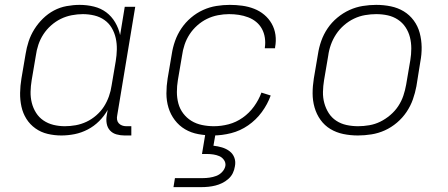

<svg xmlns="http://www.w3.org/2000/svg" viewBox="-20 -548 1840 788"><path d="M232 8Q203 8 175.5 1.5Q148 -5 125.5 -21Q103 -37 88.5 -60Q74 -83 68 -110.5Q62 -138 62.5 -167Q63 -196 68 -226L85 -326Q89 -352 97.5 -378Q106 -404 121 -428Q136 -452 156.5 -472Q177 -492 201.5 -505Q226 -518 253.5 -523Q281 -528 307 -528Q337 -528 365.5 -521Q394 -514 416 -497.5Q438 -481 452.5 -456.5Q467 -432 473 -404L492 -520H535L461 -74Q459 -65 460.5 -56.5Q462 -48 467.5 -42Q473 -36 481 -33Q489 -30 498 -30H519V8H491Q474 8 458 3.5Q442 -1 431.5 -12.5Q421 -24 418 -40.5Q415 -57 418 -74L422 -97Q408 -72 387 -51Q366 -30 340 -16.5Q314 -3 286.5 2.5Q259 8 232 8ZM246 -30Q268 -30 290.5 -34Q313 -38 334.5 -48Q356 -58 375 -74.5Q394 -91 406.5 -110.5Q419 -130 427 -152.5Q435 -175 438 -197L455 -297Q459 -321 459.5 -345Q460 -369 455 -391.5Q450 -414 438.5 -433.5Q427 -453 408.5 -466Q390 -479 367 -484.5Q344 -490 320 -490Q298 -490 274.5 -485.5Q251 -481 229.5 -470.5Q208 -460 189.5 -443.5Q171 -427 158 -407Q145 -387 137.5 -364.5Q130 -342 127 -319L110 -219Q106 -195 105.5 -171.5Q105 -148 110.5 -126Q116 -104 128 -85Q140 -66 158.5 -53.5Q177 -41 199.5 -35.5Q222 -30 246 -30Z M854 8Q824 8 794 2.5Q764 -3 739.5 -17.5Q715 -32 697.5 -55Q680 -78 671.5 -106Q663 -134 663 -164.5Q663 -195 668 -226L685 -326Q689 -353 698.5 -380Q708 -407 724.5 -431.5Q741 -456 764 -475.5Q787 -495 813.5 -507Q840 -519 868 -523.5Q896 -528 923 -528Q949 -528 974.5 -524.5Q1000 -521 1023 -512Q1046 -503 1064.5 -487.5Q1083 -472 1095 -451Q1107 -430 1110.5 -405Q1114 -380 1109 -354V-350H1067V-353Q1070 -373 1067 -393Q1064 -413 1055 -429.5Q1046 -446 1031.5 -458Q1017 -470 998.5 -477Q980 -484 960.5 -487Q941 -490 920 -490Q898 -490 874.5 -485.5Q851 -481 829.5 -470.5Q808 -460 789.5 -443.5Q771 -427 758 -407Q745 -387 737.5 -364.5Q730 -342 727 -319L710 -219Q706 -195 706 -170.5Q706 -146 712 -123.5Q718 -101 732 -82.5Q746 -64 765.5 -52Q785 -40 809 -35Q833 -30 858 -30Q888 -30 918.5 -38Q949 -46 976 -65Q1003 -84 1022.5 -111Q1042 -138 1053 -168L1091 -156Q1078 -120 1054.5 -88Q1031 -56 998.5 -33.5Q966 -11 928.5 -1.5Q891 8 854 8ZM692 220 698 183H813Q826 183 840 181Q854 179 867.5 174Q881 169 891.5 158Q902 147 905 133Q907 120 899.5 109Q892 98 880.5 93Q869 88 856 86Q843 84 830 84H809L828 -30H870L856 50Q874 52 891 57Q908 62 922 72.5Q936 83 942 99.5Q948 116 944 135Q942 149 935.5 162.5Q929 176 917 186.5Q905 197 891.5 203.5Q878 210 864 213.5Q850 217 835.5 218.5Q821 220 807 220Z M1449 8Q1418 8 1389 2Q1360 -4 1336 -18.5Q1312 -33 1295.5 -56Q1279 -79 1271 -107Q1263 -135 1263 -165Q1263 -195 1268 -226L1285 -326Q1289 -353 1298.5 -380Q1308 -407 1324.5 -431.5Q1341 -456 1364.5 -475.5Q1388 -495 1414.5 -507Q1441 -519 1469 -523.5Q1497 -528 1524 -528Q1555 -528 1584 -522Q1613 -516 1637 -501.5Q1661 -487 1678 -464Q1695 -441 1702.5 -413Q1710 -385 1710.5 -355Q1711 -325 1705 -294L1689 -194Q1684 -167 1674.5 -140Q1665 -113 1648.5 -88.5Q1632 -64 1609 -44.5Q1586 -25 1559.5 -13Q1533 -1 1504.5 3.5Q1476 8 1449 8ZM1450 -30Q1472 -30 1495.5 -34Q1519 -38 1540.5 -48.5Q1562 -59 1581.5 -75.5Q1601 -92 1614.5 -112.5Q1628 -133 1635.5 -155.5Q1643 -178 1647 -201L1664 -301Q1668 -325 1668 -349Q1668 -373 1662.5 -395Q1657 -417 1644.5 -436Q1632 -455 1613 -467.5Q1594 -480 1571.5 -485Q1549 -490 1524 -490Q1502 -490 1478.5 -486Q1455 -482 1433 -471.5Q1411 -461 1392 -444.5Q1373 -428 1359.5 -407.5Q1346 -387 1338 -364.5Q1330 -342 1327 -319L1310 -219Q1306 -195 1305.5 -171Q1305 -147 1311 -125Q1317 -103 1329 -84Q1341 -65 1360 -52.5Q1379 -40 1402 -35Q1425 -30 1450 -30Z"/></svg>

Font: Iosevka Extralight Extended
Style: Italic
Weight: 200
Width: 7
Italic angle: -9°
Monospace: yes
Designer: Belleve Invis
Foundry: Belleve Invis
Version: Version 32.5.0; ttfautohint (v1.8.4)